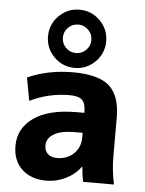

<svg xmlns="http://www.w3.org/2000/svg" viewBox="-57 -884 709 940"><g transform="rotate(5 297.0 -414.0)"><path d="M345.5 -744.5Q325 -765 296 -765Q267 -765 246.5 -744.5Q226 -724 226 -695Q226 -666 246.5 -645.5Q267 -625 296 -625Q325 -625 345.5 -645.5Q366 -666 366 -695Q366 -724 345.5 -744.5ZM291 -530Q416 -530 469.5 -482.5Q523 -435 523 -327V-140Q523 -68 538 0H386Q378 -45 376 -73H374Q347 -35 301.5 -12.5Q256 10 206 10Q131 10 86 -32Q41 -74 41 -147Q41 -233 114.5 -285Q188 -337 326 -337H363V-339Q363 -383 345.5 -400Q328 -417 284 -417Q182 -417 89 -372L68 -485Q169 -530 291 -530ZM397 -796Q439 -754 439 -695Q439 -636 397 -594Q355 -552 296 -552Q237 -552 195 -594Q153 -636 153 -695Q153 -754 195 -796Q237 -838 296 -838Q355 -838 397 -796ZM187 -162Q187 -135 203.5 -120Q220 -105 248 -105Q298 -105 330.5 -136Q363 -167 363 -215V-239H326Q258 -239 222.5 -218Q187 -197 187 -162Z"/></g></svg>

Font: M PLUS 1p ExtraBold
Style: Regular
Weight: 800
Version: Version 1.062